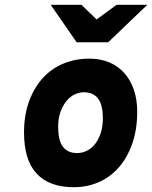

<svg xmlns="http://www.w3.org/2000/svg" viewBox="-20 -767 633 799"><path d="M299 -591 191 -747H319L382 -686L465 -747H593L430 -591ZM287 12Q185 12 132.5 -44.5Q80 -101 80 -216Q80 -287 100.5 -344Q121 -401 157 -441Q193 -481 243 -502Q293 -523 352 -523Q397 -523 433.5 -508Q470 -493 496 -464.5Q522 -436 536.5 -395Q551 -354 551 -303Q551 -228 530.5 -169.5Q510 -111 474.5 -70.5Q439 -30 391 -9Q343 12 287 12ZM301 -130Q322 -130 341.5 -139.5Q361 -149 375.5 -167.5Q390 -186 399 -213Q408 -240 408 -275Q408 -331 388 -357Q368 -383 329 -383Q308 -383 288.5 -373Q269 -363 254.5 -344Q240 -325 231 -299Q222 -273 222 -240Q222 -182 242 -156Q262 -130 301 -130Z"/></svg>

Font: Overpass Heavy
Style: Italic
Weight: 900
Italic angle: -10°
Designer: Delve Withrington, Dave Bailey
Foundry: Delve Fonts
Version: Version 3.000;DELV;Overpass